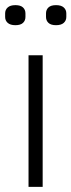

<svg xmlns="http://www.w3.org/2000/svg" viewBox="-28 -727 278 747"><path d="M83 0V-512H138V0ZM32 -629Q12 -629 2 -638Q-8 -647 -8 -661V-675Q-8 -689 2 -698Q12 -707 32 -707Q52 -707 61.5 -698Q71 -689 71 -675V-661Q71 -647 61.5 -638Q52 -629 32 -629ZM190 -629Q170 -629 160.5 -638Q151 -647 151 -661V-675Q151 -689 160.5 -698Q170 -707 190 -707Q210 -707 220 -698Q230 -689 230 -675V-661Q230 -647 220 -638Q210 -629 190 -629Z"/></svg>

Font: IBM Plex Sans Cond Light
Style: Regular
Weight: 300
Width: 3
Designer: Mike Abbink, Paul van der Laan, Pieter van Rosmalen
Foundry: Bold Monday
Version: Version 1.3